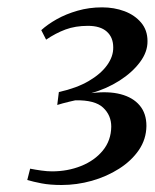

<svg xmlns="http://www.w3.org/2000/svg" viewBox="-20 -928 431 535"><path d="M151.5 -412.5Q119.5 -412.5 96 -417Q72.5 -421.5 56 -426.5L64 -458Q79 -455 95.2 -452.8Q111.5 -450.5 125 -450.5Q168.5 -450.5 206 -465.5Q243.5 -480.5 266.5 -508.5Q289.5 -536.5 290 -575Q290 -607 267.2 -628.2Q244.5 -649.5 190 -648.5Q183.5 -647 173.8 -644.8Q164 -642.5 154.8 -640Q145.5 -637.5 139.5 -635.5L144 -671.5Q193.5 -682.5 227.2 -702.2Q261 -722 278.5 -746.5Q296 -771 295.5 -796Q295.5 -824 277.5 -840Q259.5 -856 225 -856Q190 -856 162.5 -845.8Q135 -835.5 108.5 -817.5L95 -844Q112.5 -860 138.2 -874.5Q164 -889 196.2 -898.2Q228.5 -907.5 264.5 -907.5Q298 -907.5 326.8 -896.8Q355.5 -886 373.2 -865Q391 -844 391 -813.5Q391.5 -783.5 370 -754.8Q348.5 -726 312.8 -703.2Q277 -680.5 234.5 -668.5Q282 -674.5 316.2 -665.5Q350.5 -656.5 369.2 -634.2Q388 -612 388 -577Q387.5 -540 367 -510Q346.5 -480 312 -458Q277.5 -436 235.8 -424.2Q194 -412.5 151.5 -412.5Z"/></svg>

Font: Merriweather 72pt Medium
Style: Italic
Weight: 500
Italic angle: -7.8°
Version: Version 2.101